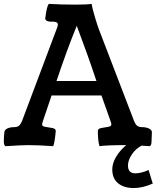

<svg xmlns="http://www.w3.org/2000/svg" viewBox="-25 -746 806 987"><path d="M738.8 127.9 760.3 197.8Q707.5 220.7 662.6 220.7Q612.3 220.7 582.3 196.3Q552.2 171.9 552.2 125.5Q552.2 79.6 592.5 31.2Q632.8 -17.1 705.1 -47.4V1.5Q672.9 17.6 652.8 47.9Q632.8 78.1 632.8 104.5Q632.8 145 670.4 145Q700.7 145 738.8 127.9ZM363.3 -722.2Q424.3 -722.2 446.3 -726.1V-724.1Q449.2 -703.6 464.1 -654.3Q479 -605 483.9 -593.8L664.6 -123Q670.4 -108.4 679.2 -100.3Q688 -92.3 707 -92.3Q724.1 -92.3 738.3 -86.4Q752.4 -80.6 755.9 -68.8Q753.9 -37.6 753.9 -18.6Q753.9 0 745.6 5.4Q672.4 0 622.6 0Q522.9 0 486.3 5.4Q478 -22.9 478 -72.8Q478 -84.5 495.4 -87.9Q512.7 -91.3 530 -93.8Q547.4 -96.2 547.4 -106Q547.4 -112.8 543 -124L496.6 -255.4H240.2L195.8 -124Q191.4 -110.8 191.4 -106Q191.4 -96.2 209 -93.8Q226.6 -91.3 244.1 -87.9Q261.7 -84.5 261.7 -72.8Q255.9 -10.3 248.5 5.4Q171.4 0 120.1 0Q90.3 0 2.9 5.4Q-5.4 0 -5.4 -18.6Q-5.4 -37.6 -2.4 -68.8Q1 -80.6 14.6 -86.4Q28.3 -92.3 45.4 -92.3Q64.5 -92.3 73.2 -100.3Q82 -108.4 87.9 -123L268.6 -603.5Q272.5 -614.3 272.5 -619.6Q272.5 -629.4 262.2 -632.6Q252 -635.7 240 -634.8Q228 -633.8 217.8 -637.9Q207.5 -642.1 207.5 -652.8Q207.5 -653.8 208.5 -657.7Q215.3 -712.4 225.6 -726.1Q285.6 -722.2 363.3 -722.2ZM369.6 -613.3Q318.4 -488.3 265.6 -329.6H470.7Q447.3 -400.4 421.9 -471.2Q396.5 -542 382.8 -577.6Z"/></svg>

Font: Coustard
Style: Regular
Weight: 400
Foundry: vernon adams
Version: Version 1.000